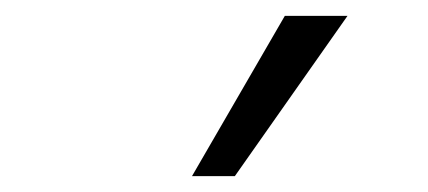

<svg xmlns="http://www.w3.org/2000/svg" viewBox="-20 -776 540 242"><path d="M222 -554 339 -756H418L276 -554Z"/></svg>

Font: Nunito Sans 10pt SemiExpanded Light
Style: Regular
Weight: 300
Width: 6
Designer: Vernon Adams
Foundry: Vernon Adams
Version: Version 3.101;gftools[0.9.27]